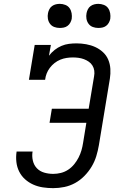

<svg xmlns="http://www.w3.org/2000/svg" viewBox="-20 -968 640 996"><path d="M256 8Q229 8 202.5 4Q176 0 152.5 -10.5Q129 -21 110 -38Q91 -55 79.5 -78Q68 -101 65 -127.5Q62 -154 66 -181Q66 -181 66 -181.5Q66 -182 66 -182H149Q149 -182 149 -182Q149 -182 149 -182Q145 -158 150.5 -134.5Q156 -111 171.5 -95Q187 -79 209.5 -72.5Q232 -66 256 -66Q276 -66 296 -71Q316 -76 333.5 -87.5Q351 -99 364.5 -115.5Q378 -132 387.5 -150.5Q397 -169 402.5 -188Q408 -207 411 -227L428 -331H237L249 -404H440L468 -572Q471 -587 469 -601.5Q467 -616 459.5 -628Q452 -640 440.5 -648Q429 -656 415.5 -661Q402 -666 387.5 -668Q373 -670 358 -670Q342 -670 325.5 -667.5Q309 -665 293 -658.5Q277 -652 263 -641Q249 -630 238.5 -616Q228 -602 222 -586.5Q216 -571 214 -554H130L160 -735H244L234 -679Q247 -696 263.5 -709Q280 -722 299 -730Q318 -738 337.5 -740.5Q357 -743 377 -743Q402 -743 427 -738.5Q452 -734 474 -724Q496 -714 514 -697.5Q532 -681 541.5 -658.5Q551 -636 552.5 -610.5Q554 -585 550 -560L493 -215Q488 -186 479.5 -158Q471 -130 455.5 -104Q440 -78 418 -55.5Q396 -33 369.5 -18.5Q343 -4 314 2Q285 8 256 8ZM490 -823Q475 -823 461.5 -828Q448 -833 439.5 -844.5Q431 -856 428.5 -870.5Q426 -885 429 -900Q431 -910 436 -920Q441 -930 450 -936.5Q459 -943 469.5 -945.5Q480 -948 490 -948Q505 -948 519 -942.5Q533 -937 541 -925.5Q549 -914 551.5 -899.5Q554 -885 552 -870Q550 -860 544.5 -850Q539 -840 530 -833.5Q521 -827 510.5 -825Q500 -823 490 -823ZM290 -823Q275 -823 261.5 -828Q248 -833 239.5 -844.5Q231 -856 228.5 -870.5Q226 -885 229 -900Q231 -910 236 -920Q241 -930 250 -936.5Q259 -943 269.5 -945.5Q280 -948 290 -948Q305 -948 319 -942.5Q333 -937 341 -925.5Q349 -914 351.5 -899.5Q354 -885 352 -870Q350 -860 344.5 -850Q339 -840 330 -833.5Q321 -827 310.5 -825Q300 -823 290 -823Z"/></svg>

Font: Iosevka Curly Slab ExObl
Style: Regular
Weight: 400
Width: 7
Italic angle: -9°
Monospace: yes
Designer: Belleve Invis
Foundry: Belleve Invis
Version: Version 11.1.0; ttfautohint (v1.8.3)